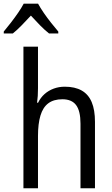

<svg xmlns="http://www.w3.org/2000/svg" viewBox="-50 -1010 602 1030"><path d="M153.8 -759.8V-536.1Q153.8 -515.6 152.6 -495.8Q151.4 -476.1 148.9 -459H154.3Q167.5 -486.3 189 -505.4Q210.4 -524.4 238.3 -534.7Q266.1 -544.9 297.4 -544.9Q352.1 -544.9 388.2 -524.4Q424.3 -503.9 441.9 -462.2Q459.5 -420.4 459.5 -356.4V0H381.8V-346.7Q381.8 -414.6 358.4 -446Q335 -477.5 284.7 -477.5Q237.8 -477.5 209 -455.8Q180.2 -434.1 167 -390.1Q153.8 -346.2 153.8 -280.3V0H75.7V-759.8ZM154.3 -990.2Q166 -968.3 184.8 -940.9Q203.6 -913.6 224.6 -887.2Q245.6 -860.8 262.7 -840.8V-830.6H212.9Q189.5 -849.1 164.8 -874.3Q140.1 -899.4 115.7 -926.3Q91.3 -899.9 66.4 -874.3Q41.5 -848.6 19 -830.6H-29.8V-840.8Q-11.7 -862.3 8.8 -888.9Q29.3 -915.5 47.6 -942.1Q65.9 -968.8 77.1 -990.2Z"/></svg>

Font: Open Sans SemiCondensed
Style: Regular
Weight: 400
Width: 4
Designer: Monotype Design Team
Foundry: Monotype Imaging Inc.
Version: Version 3.000